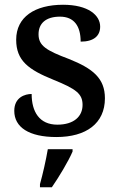

<svg xmlns="http://www.w3.org/2000/svg" viewBox="-20 -566 503 807"><path d="M217 10C342 10 421 -47 421 -153C421 -237 370 -278 270 -318C174 -354 142 -374 142 -422C142 -467 172 -496 232 -496C291 -496 319 -457 319 -391C374 -391 401 -415 401 -454C401 -502 351 -546 245 -546C127 -546 48 -495 48 -399C48 -311 100 -273 204 -231C300 -192 327 -172 327 -125C327 -77 291 -42 221 -42C145 -42 113 -97 113 -171C85 -171 40 -157 40 -100C40 -31 102 10 217 10ZM148 208V221H198C227 179 267 113 285 71V61H181C173 108 160 165 148 208Z"/></svg>

Font: Noto Naskh Arabic UI Medium
Style: Regular
Weight: 500
Designer: Monotype Design Team, David Williams, Mohamad Dakak and Nizar Qandah
Foundry: Monotype Imaging Inc.
Version: Version 2.014